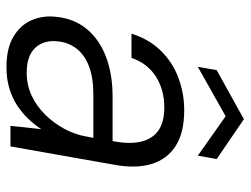

<svg xmlns="http://www.w3.org/2000/svg" viewBox="-108 -636 756 579"><g transform="rotate(90 269.5 -346.0)"><path d="M182 12Q125 12 90 -9Q55 -30 40.5 -63.5Q26 -97 30 -136Q35 -191 66.5 -229.5Q98 -268 150.5 -288Q203 -308 270 -308H405Q415 -360 406.5 -394.5Q398 -429 372.5 -446.5Q347 -464 303 -464Q251 -464 211 -439Q171 -414 154 -365H81Q97 -417 132 -453Q167 -489 214 -506.5Q261 -524 312 -524Q380 -524 420 -498Q460 -472 474 -425.5Q488 -379 477 -317L421 0H359L369 -93Q356 -73 338 -54Q320 -35 297 -20Q274 -5 245.5 3.5Q217 12 182 12ZM199 -49Q236 -49 268 -64Q300 -79 325.5 -105Q351 -131 368 -162.5Q385 -194 391 -228L395 -250H265Q213 -250 178.5 -236.5Q144 -223 125.5 -198.5Q107 -174 104 -141Q100 -100 124 -74.5Q148 -49 199 -49ZM181 -565 191 -622 339 -704 459 -622 449 -565 330 -649Z"/></g></svg>

Font: DM Sans 12pt Light
Style: Italic
Weight: 300
Italic angle: -10°
Version: Version 4.004;gftools[0.9.30]